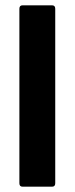

<svg xmlns="http://www.w3.org/2000/svg" viewBox="-20 -703 281 723"><path d="M65 0Q53 0 53 -13V-670Q53 -683 65 -683H176Q188 -683 188 -670V-13Q188 0 176 0Z"/></svg>

Font: Sofia Sans Semi Condensed ExtraBold
Style: Regular
Weight: 800
Designer: Botio Nikoltchev, Ani Petrova
Foundry: lettersoup
Version: Version 4.100